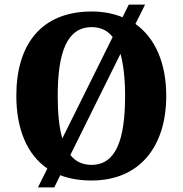

<svg xmlns="http://www.w3.org/2000/svg" viewBox="-20 -775 794 835"><path d="M186 -42 145 40H216L242 -13C281 2 326 10 378 10C587 10 703 -137 703 -358C703 -499 656 -609 569 -671L611 -755H540L513 -700C474 -716 429 -725 379 -725C158 -725 51 -580 51 -359C51 -216 96 -104 186 -42ZM470 -614 251 -173C237 -221 231 -283 231 -358C231 -547 271 -657 379 -657C418 -657 448 -642 470 -614ZM378 -58C338 -58 308 -73 286 -101L504 -541C517 -494 524 -432 524 -358C524 -169 485 -58 378 -58Z"/></svg>

Font: Noto Serif Tamil SemiCondensed ExtraBold
Style: Italic
Weight: 800
Width: 4
Italic angle: -12°
Designer: Indian Type Foundry, Tom Grace, and the Monotype Design Team
Foundry: Monotype Imaging Inc.
Version: Version 2.003